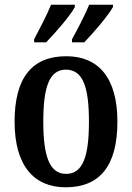

<svg xmlns="http://www.w3.org/2000/svg" viewBox="-20 -786 562 816"><path d="M286 -606H338C377 -646 441 -721 460 -756V-766H359C341 -721 312 -667 286 -619ZM125 -606H176C215 -646 280 -721 298 -756V-766H197C179 -721 150 -667 125 -619ZM259 10C404 10 479 -81 479 -269C479 -457 397 -547 262 -547C117 -547 42 -457 42 -269C42 -81 125 10 259 10ZM261 -47C190 -47 164 -123 164 -269C164 -415 189 -490 260 -490C333 -490 358 -415 358 -269C358 -123 333 -47 261 -47Z"/></svg>

Font: Noto Serif Condensed Semi
Style: Regular
Weight: 600
Width: 3
Designer: Monotype Design Team
Foundry: Monotype Imaging Inc.
Version: Version 1.002